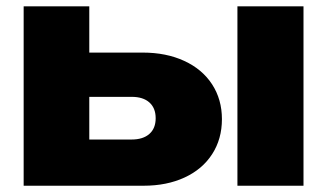

<svg xmlns="http://www.w3.org/2000/svg" viewBox="-20 -592 1043 612"><path d="M947.4 -571.8V0H736.8V-571.8ZM55.4 -571.8H264.6V-51.6L201.1 -147.3H399.5Q436 -147.3 456.1 -165.1Q476.2 -182.8 476.2 -215.1Q476.2 -247.5 456.2 -265.4Q436.3 -283.3 399.5 -283.3H199.2V-424.4H434.7Q509.9 -424.4 567.2 -397.9Q624.6 -371.5 656 -323.3Q687.4 -275 687.4 -212.2Q687.4 -149 656.3 -100.8Q625.2 -52.5 568.5 -26.3Q511.8 0 437.7 0H55.4Z"/></svg>

Font: Unbounded Variable
Style: Regular
Weight: 400
Designer: Luke Prowse, Jean-Baptiste Morizot, Fátima Lázaro, Florian Runge
Foundry: NaN
Version: Version 1.600;FEAKit 1.0